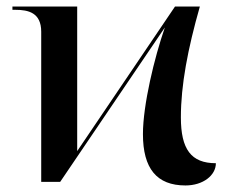

<svg xmlns="http://www.w3.org/2000/svg" viewBox="-20 -556 717 587"><path d="M547 11C601 11 640 -20 640 -57C564 -57 533 -100 533 -197C533 -296 554 -406 591 -536H515L216 -94V-536H18V-526H27C67 -526 106 -517 106 -459V0H164L484 -472C452 -380 417 -235 417 -146C417 -41 459 11 547 11Z"/></svg>

Font: Noto Serif Display Medium
Style: Regular
Weight: 500
Designer: Monotype Design Team
Foundry: Monotype Imaging Inc.
Version: Version 2.009